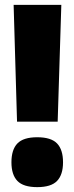

<svg xmlns="http://www.w3.org/2000/svg" viewBox="-20 -760 306 789"><path d="M50 -260 36 -740H232L217 -260ZM27 -93Q27 -145 51.5 -170.5Q76 -196 133 -196Q190 -196 214.5 -170.5Q239 -145 239 -93Q239 -42 214.5 -16.5Q190 9 133 9Q76 9 51.5 -16.5Q27 -42 27 -93Z"/></svg>

Font: Georama ExtraCondensed Thin ExtraBold
Style: Regular
Weight: 800
Version: Version 1.001